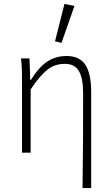

<svg xmlns="http://www.w3.org/2000/svg" viewBox="-20 -777 569 977"><path d="M400 180Q402 59 402.5 -63Q403 -185 403 -302Q403 -379 381.5 -415.5Q360 -452 311 -452Q287 -452 266 -446Q245 -440 225 -425Q205 -410 183 -385Q161 -360 136 -322V0H92V-358Q92 -387 91.5 -415Q91 -443 87 -480H130L134 -370H137Q178 -436 221 -464Q264 -492 319 -492Q385 -492 414.5 -447Q444 -402 444 -308V180ZM260 -567 308 -757 359 -747 293 -559Z"/></svg>

Font: CV Source Sans Light
Style: Regular
Weight: 300
Designer: Paul D. Hunt
Foundry: Adobe Systems Incorporated
Version: Version 3.001